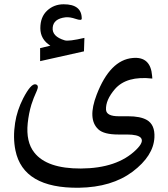

<svg xmlns="http://www.w3.org/2000/svg" viewBox="-20 -652 782 893"><path d="M214.2 -439.6Q167.6 -469.1 167.6 -521.1Q167.6 -573.1 199.2 -602.6Q230.8 -632.1 276.3 -632.1Q360.2 -632.1 360.2 -565.3Q360.2 -554.5 331.7 -564.3Q304.8 -573.6 284.6 -571.5Q228.7 -564.8 225.1 -523.9Q220.9 -482.5 281 -464.4Q299.1 -458.7 372.6 -475.8L370.5 -413.2L166.6 -367.6V-428.2ZM347.7 221.2Q87.9 224.6 51.8 47.4Q39.6 -11.7 50.3 -80.6Q59.1 -138.2 87.9 -194.8Q124 -264.2 145.5 -259.8Q162.6 -255.9 151.9 -231.4Q134.8 -193.8 126 -165.5Q113.8 -125 108.9 -79.1Q100.1 7.8 139.6 57.6Q198.2 132.3 356 131.8Q524.9 130.9 612.8 44.9Q650.9 7.8 635.3 -10.7Q622.1 -26.4 570.3 -26.4Q570.3 -26.4 530.3 -26.4Q463.4 -26.4 437.5 -50.3Q385.7 -98.1 429.7 -211.9Q491.7 -373 597.2 -382.3Q680.7 -390.1 687.5 -298.8L688.5 -286.6Q568.8 -300.3 514.2 -237.3Q470.7 -186.5 473.1 -141.6Q475.1 -111.3 532.2 -111.3Q532.2 -111.3 575.2 -111.3Q632.8 -111.3 662.6 -94.2Q701.2 -72.3 698.2 -12.7Q693.8 73.2 596.7 146.5Q500 218.8 347.7 221.2Z"/></svg>

Font: Gandom WOL
Style: WOL
Weight: 400
Foundry: DejaVu fonts team - Redesigned by Saber Rastikerdar - Based on Samim Font
Version: Version 0.8